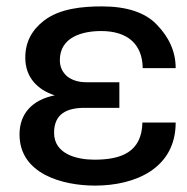

<svg xmlns="http://www.w3.org/2000/svg" viewBox="-20 -565 583 600"><path d="M277 15C403 15 529 -39 529 -182H425C423 -89 358 -66 275 -66C221 -66 149 -83 149 -150C149 -211 191 -228 245 -228H353V-308H250C224 -308 204 -315 189 -327C175 -340 167 -356 167 -377C167 -449 237 -468 296 -468C380 -468 425 -426 426 -352H529C529 -404 508 -449 470 -488C434 -526 376 -545 299 -545C239 -545 168 -539 118 -501C79 -471 59 -433 59 -385C59 -324 96 -285 151 -267C80 -253 41 -209 41 -145C41 -21 176 15 277 15Z"/></svg>

Font: Cheyenne Sans Medium
Style: Regular
Weight: 500
Designer: The Public Sans project authors (U.S. Web Design System), Libre Franklin designed by Pablo Impallari and Rodrigo Fuenzal
Foundry: The Cheyenne Sans Project Authors
Version: Version 2.007